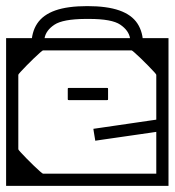

<svg xmlns="http://www.w3.org/2000/svg" viewBox="-40 -609 572 629"><path d="M-20 -205Q-20 -228 -20 -257Q-20 -286 -20 -317.5Q-20 -349 -20 -378.5Q-20 -408 -20 -432Q-20 -456 -20 -470Q-20 -484 -20 -484Q-20 -484 -20 -484Q-20 -484 -20 -484Q-20 -484 -20 -484Q-20 -484 -20 -484Q-20 -484 -0.2 -484Q19.5 -484 50.2 -484Q81 -484 116 -484Q151 -484 181.8 -484Q212.5 -484 232.2 -484Q252 -484 252 -484Q252 -484 252 -484Q252 -484 252 -484Q252 -484 252 -484Q252 -484 252 -484Q252 -484 252 -484Q252 -474.5 252 -464.2Q252 -454 252 -444Q249.5 -444 235.5 -444Q221.5 -444 201.2 -444Q181 -444 160.2 -444Q139.5 -444 123.2 -444Q107 -444 101 -444Q101 -444 101 -444Q101 -444 101 -444Q101 -444 101 -444Q101 -444 101 -444Q99.5 -444 91 -436.5Q82.5 -429 70.5 -417.5Q58.5 -406 47 -394.2Q35.5 -382.5 27.8 -374Q20 -365.5 20 -364V-205ZM-20 -357H20Q20 -329.5 20 -313Q20 -296.5 20 -281.2Q20 -266 20 -242Q20 -242 20 -242Q20 -242 20 -242Q20 -242 20 -242Q20 -242 20 -242Q20 -217 20 -204Q20 -191 20 -182.2Q20 -173.5 20 -161.8Q20 -150 20 -127H-20ZM-20 -279H20V-120Q20 -118.5 27.8 -110Q35.5 -101.5 47 -89.8Q58.5 -78 70.5 -66.5Q82.5 -55 91 -47.5Q99.5 -40 101 -40Q101 -40 101 -40Q101 -40 101 -40Q101 -40 101 -40Q101 -40 101 -40Q107 -40 123.2 -40Q139.5 -40 160.2 -40Q181 -40 201.2 -40Q221.5 -40 235.5 -40Q249.5 -40 252 -40Q252 -30.5 252 -20.2Q252 -10 252 0Q252 0 252 0Q252 0 252 0Q252 0 252 0Q252 0 252 0Q252 0 252 0Q252 0 232.2 0Q212.5 0 181.8 0Q151 0 116 0Q81 0 50.2 0Q19.5 0 -0.2 0Q-20 0 -20 0Q-20 0 -20 0Q-20 0 -20 0Q-20 0 -20 0Q-20 0 -20 0Q-20 0 -20 -14Q-20 -28 -20 -52Q-20 -76 -20 -105.5Q-20 -135 -20 -166.2Q-20 -197.5 -20 -227Q-20 -256.5 -20 -279ZM512 -205H472V-364Q472 -365.5 464.2 -374Q456.5 -382.5 445 -394.2Q433.5 -406 421.5 -417.5Q409.5 -429 401 -436.5Q392.5 -444 391 -444Q391 -444 391 -444Q391 -444 391 -444Q391 -444 391 -444Q391 -444 391 -444Q385 -444 368.8 -444Q352.5 -444 331.8 -444Q311 -444 290.8 -444Q270.5 -444 256.5 -444Q242.5 -444 240 -444Q240 -454 240 -464.2Q240 -474.5 240 -484Q240 -484 240 -484Q240 -484 240 -484Q240 -484 240 -484Q240 -484 240 -484Q240 -484 240 -484Q240 -484 259.8 -484Q279.5 -484 310.2 -484Q341 -484 376 -484Q411 -484 441.8 -484Q472.5 -484 492.2 -484Q512 -484 512 -484Q512 -484 512 -484Q512 -484 512 -484Q512 -484 512 -484Q512 -484 512 -484Q512 -484 512 -470Q512 -456 512 -432Q512 -408 512 -378.5Q512 -349 512 -317.5Q512 -286 512 -257Q512 -228 512 -205ZM512 -249Q512 -249 512 -231Q512 -213 512 -184.8Q512 -156.5 512 -124.5Q512 -92.5 512 -64.2Q512 -36 512 -18Q512 0 512 0Q512 0 512 0Q512 0 512 0Q512 0 512 0Q512 0 512 0Q512 0 492.2 0Q472.5 0 441.8 0Q411 0 376 0Q341 0 310.2 0Q279.5 0 259.8 0Q240 0 240 0Q240 0 240 0Q240 0 240 0Q240 0 240 0Q240 0 240 0Q240 0 240 0Q240 -10 240 -20.2Q240 -30.5 240 -40Q240 -40 263.5 -40Q287 -40 321.5 -40Q356 -40 390.5 -40Q425 -40 448.5 -40Q472 -40 472 -40Q472 -40 472 -40Q472 -40 472 -40Q472 -40 472 -40Q472 -40 472 -40Q472 -40 472 -40Q472 -40 472 -40Q472 -40 472 -40Q472 -40 472 -40Q472 -40 472 -40Q472 -40 472 -40Q472 -40 472 -40Q472 -40 472 -61Q472 -82 472 -113.2Q472 -144.5 472 -175.8Q472 -207 472 -228Q472 -249 472 -249ZM310 -321Q310 -321 310 -321Q310 -321 310 -321Q310 -321 310 -321Q310 -321 310 -321Q310 -321 310 -321Q310 -321 310 -321Q310 -321 310 -321Q313 -321 313.5 -320.5Q314 -320 314 -317Q314 -311.5 314 -306.2Q314 -301 314 -295.8Q314 -290.5 314 -285Q314 -282 313.5 -281.5Q313 -281 310 -281Q310 -281 310 -281Q310 -281 310 -281Q310 -281 310 -281Q310 -281 310 -281Q310 -281 310 -281Q310 -281 310 -281Q310 -281 310 -281Q310 -281 291.2 -281Q272.5 -281 248 -281Q223.5 -281 204.8 -281Q186 -281 186 -281Q186 -281 186 -281Q186 -281 186 -281Q183 -281 182.5 -281.5Q182 -282 182 -285Q182 -290.5 182 -295.8Q182 -301 182 -306.2Q182 -311.5 182 -317Q182 -320 182.5 -320.5Q183 -321 186 -321Q186 -321 186 -321Q186 -321 186 -321Q186 -321 204.8 -321Q223.5 -321 248 -321Q272.5 -321 291.2 -321Q310 -321 310 -321ZM491 -163H472Q472 -163 472 -166.5Q472 -170 472 -173.5Q472 -177 472 -177Q472 -177 451.8 -174Q431.5 -171 401.8 -166.8Q372 -162.5 342.2 -158.2Q312.5 -154 292.2 -151Q272 -148 272 -148Q272 -148 271.8 -150Q271.5 -152 270.8 -156.2Q270 -160.5 269 -167Q268 -173.5 267.2 -178Q266.5 -182.5 266.2 -184.8Q266 -187 266 -187Q266 -187 286.8 -190Q307.5 -193 338.2 -197.5Q369 -202 399.8 -206.5Q430.5 -211 451.2 -214Q472 -217 472 -217Q472 -217 472 -221.8Q472 -226.5 472 -231.2Q472 -236 472 -236H491ZM246 -589Q310.5 -589 351 -574.8Q391.5 -560.5 410.2 -532Q429 -503.5 429 -461Q429 -461 429 -461Q429 -461 429 -461Q429 -461 429 -461Q429 -461 415 -461Q401 -461 382.5 -461Q364 -461 350 -461Q336 -461 336 -461Q320.5 -461 296 -461Q271.5 -461 246 -461Q217.5 -461 194.8 -461Q172 -461 156 -461Q156 -461 144.5 -461Q133 -461 116.8 -461Q100.5 -461 85.2 -461Q70 -461 63 -461Q63 -461 63 -461Q63 -461 63 -461Q63 -461 63 -461Q63 -503.5 82 -532Q101 -560.5 141.2 -574.8Q181.5 -589 246 -589Q246 -589 246 -589Q246 -589 246 -589ZM252 -547Q243 -547 241.5 -547Q240 -547 240 -547Q166 -546.5 138.2 -528Q110.5 -509.5 106 -484Q106 -484 106 -484Q106 -484 106 -484Q106 -484 106 -484Q106 -484 113.8 -484Q121.5 -484 129.2 -484Q137 -484 137 -484Q154.5 -484 184.5 -484Q214.5 -484 246 -484Q283 -484 310.5 -484Q338 -484 355 -484Q355 -484 362.8 -484Q370.5 -484 378.2 -484Q386 -484 386 -484Q386 -484 386 -484Q386 -484 386 -484Q386 -484 386 -484Q381.5 -509.5 354 -528.2Q326.5 -547 252 -547Z"/></svg>

Font: Honk
Style: Regular
Weight: 400
Designer: Noopur Datye & Yesha Goshar
Foundry: Ek Type
Version: Version 1.000